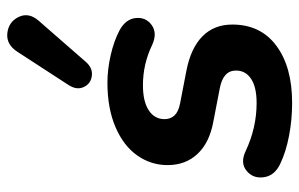

<svg xmlns="http://www.w3.org/2000/svg" viewBox="-168 -650 828 531"><g transform="rotate(-90 245.5 -384.0)"><path d="M58.8 -22.3Q25.7 -37.7 21.4 -67.6Q17.1 -97.5 39.1 -115.5Q61 -133.6 93.5 -118.2Q157.9 -87.8 226.6 -87.8Q270.5 -87.8 293.5 -103.1Q316.4 -118.3 316.4 -144.9Q316.4 -162.8 303.9 -174.1Q291.3 -185.3 266 -189.9L175 -207.5Q117.1 -218.1 86 -251.1Q54.9 -284.1 54.9 -334.1Q54.9 -380 81.5 -417.9Q108.1 -455.8 160 -478.1Q211.8 -500.4 283.1 -500.4Q319.2 -500.4 358.6 -491.5Q398 -482.5 427.2 -467.1Q458.7 -450.3 461.6 -422.2Q464.5 -394 442.1 -377.9Q419.6 -361.9 387.2 -376.7Q334.2 -402.2 276 -402.2Q230.7 -402.2 206.4 -386.1Q182 -370.1 182 -342.4Q182 -325.8 192.3 -314.9Q202.6 -303.9 225.3 -299.5L316.3 -281.9Q378.9 -269.6 411.3 -237.4Q443.6 -205.3 443.6 -155.1Q443.6 -76.6 384.9 -33.1Q326.3 10.4 227 10.4Q180.4 10.4 136 1.9Q91.6 -6.6 58.8 -22.3ZM276.2 -607.6 367.9 -748.8Q388.5 -780.9 420 -777.2Q451.5 -773.5 464.7 -745.7Q477.9 -717.9 454.3 -690.7L340.4 -560.2Q323.3 -540.6 301.6 -543.5Q279.8 -546.4 270.8 -565.8Q261.8 -585.1 276.2 -607.6Z"/></g></svg>

Font: SN Pro Thin
Style: Italic
Weight: 200
Italic angle: -9°
Designer: Tobias Whetton
Foundry: Supernotes
Version: Version 1.003;Glyphs 3.3 (3324)